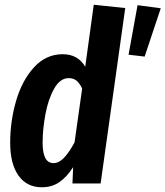

<svg xmlns="http://www.w3.org/2000/svg" viewBox="-20 -775 699 811"><path d="M509 -741 405 0H286L289 -69Q262 -27 230.5 -5.5Q199 16 157 16Q93 16 58 -33.5Q23 -83 23 -172Q23 -263 48 -349Q73 -435 123.5 -490.5Q174 -546 245 -546Q309 -546 340 -493L376 -755ZM160 -172Q160 -86 206 -86Q229 -86 250.5 -108.5Q272 -131 295 -174L327 -401Q316 -424 303 -434.5Q290 -445 270 -445Q234 -445 209 -401Q184 -357 172 -293Q160 -229 160 -172ZM659 -740 591 -536 523 -544 561 -753Z"/></svg>

Font: Fira Sans Compressed SemiBold
Style: Italic
Weight: 600
Width: 1
Italic angle: -8°
Designer: bBox Type GmbH & Carrois Corporate GbR & Edenspiekermann AG
Foundry: bBox Type GmbH & Carrois Corporate GbR & Edenspiekermann AG
Version: Version 4.301